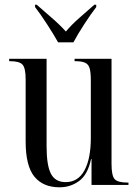

<svg xmlns="http://www.w3.org/2000/svg" viewBox="-20 -786 588 816"><path d="M233 10Q163 10 126 -35.5Q89 -81 89 -185V-449Q89 -496 76 -511Q63 -526 22 -526H19V-536H178V-164Q178 -83 196.5 -47.5Q215 -12 259 -12Q312 -12 339 -62Q366 -112 366 -200V-444Q366 -478 361 -495.5Q356 -513 341.5 -519.5Q327 -526 299 -526H297V-536H454V-89Q454 -39 467.5 -24.5Q481 -10 523 -10H526V0H369V-110H367Q353 -44 316.5 -17Q280 10 233 10ZM227 -606Q208 -640 180 -683Q152 -726 129 -756V-766H136Q164 -741 199 -711Q234 -681 260 -652Q284 -681 318.5 -711Q353 -741 381 -766H389V-756Q366 -726 338 -683Q310 -640 292 -606Z"/></svg>

Font: Noto Serif Display Condensed
Style: Regular
Weight: 400
Width: 3
Designer: Monotype Design Team
Foundry: Monotype Imaging Inc.
Version: Version 2.009